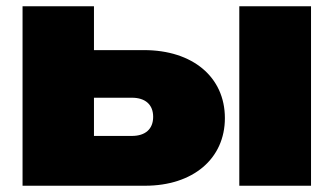

<svg xmlns="http://www.w3.org/2000/svg" viewBox="-20 -593 1066 613"><path d="M443 0C596 0 698 -86 698 -216C698 -347 595 -433 440 -433H280V-573H52V0ZM744 0H973V-573H744ZM280 -281H401C444 -281 469 -259 469 -220C469 -181 444 -159 401 -159H280Z"/></svg>

Font: Bounded ExtBd
Style: Regular
Weight: 800
Designer: Vlad Churkin
Version: Version 3.0